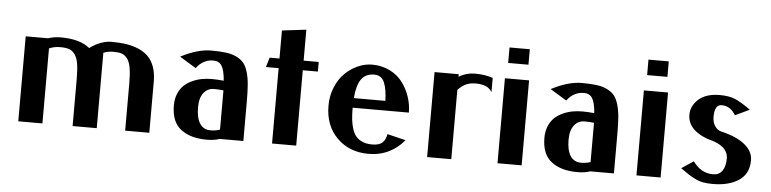

<svg xmlns="http://www.w3.org/2000/svg" viewBox="-41 -790 3975 990"><g transform="rotate(5 1946.5 -295.0)"><path d="M196.8 -388.2V0H71.8V-439.9H187Q218.3 -450.2 252.9 -450.2Q352.5 -450.2 402.8 -408.2Q460.9 -450.2 516.1 -450.2Q559.6 -450.2 594.2 -444.6Q628.9 -439 658.7 -425.8Q688.5 -412.6 708.3 -391.6Q728 -370.6 739 -338.9Q750 -307.1 750 -265.1V0H625V-244.1Q625 -293.5 619.6 -324.5Q614.3 -355.5 601.8 -372.1Q589.4 -388.7 573.2 -394.3Q557.1 -399.9 530.8 -399.9Q499.5 -399.9 478 -390.1V0H353V-244.1Q353 -293.9 347.7 -324.5Q342.3 -355 329.3 -371.8Q316.4 -388.7 299.3 -394.3Q282.2 -399.9 253.9 -399.9Q222.7 -399.9 196.8 -388.2Z M874 -404.8Q960.9 -450.2 1031.7 -450.2Q1077.1 -450.2 1108.4 -446Q1139.6 -441.9 1163.3 -430.2Q1187 -418.5 1200.7 -401.6Q1214.4 -384.8 1222.9 -355Q1231.4 -325.2 1234.1 -290.3Q1236.8 -255.4 1236.8 -202.1V0H1113.8Q1087.9 9.8 1047.9 9.8Q962.9 9.8 913.3 -28.6Q863.8 -66.9 863.8 -151.9Q863.8 -186.5 875.5 -213.6Q887.2 -240.7 905.5 -257.3Q923.8 -273.9 948.7 -284.9Q973.6 -295.9 997.8 -300Q1022 -304.2 1047.9 -304.2Q1075.7 -304.2 1108.9 -300.8Q1104.5 -355.5 1090.3 -377.7Q1076.2 -399.9 1046.9 -399.9Q994.1 -399.9 959 -353ZM1111.8 -47.9V-224.1V-251Q1087.9 -253.9 1063 -253.9Q1030.3 -253.9 1009.5 -228Q988.8 -202.1 988.8 -151.9Q988.8 -98.6 1007.6 -69.3Q1026.4 -40 1063 -40Q1089.4 -40 1111.8 -47.9Z M1510.3 -390.1V0H1385.3V-390.1H1319.3L1334.5 -439.9H1385.3V-585L1510.3 -600.1V-439.9H1588.4V-390.1Z M1783.2 -220.2Q1783.2 -185.1 1786.1 -158.9Q1789.1 -132.8 1796.6 -109.6Q1804.2 -86.4 1817.1 -71.8Q1830.1 -57.1 1850.8 -48.6Q1871.6 -40 1899.4 -40Q1935.5 -40 1952.1 -54.9Q1968.8 -69.8 1974.1 -100.1L2069.3 -77.1Q2037.6 -37.1 1990.5 -13.7Q1943.4 9.8 1884.3 9.8Q1785.6 9.8 1721.9 -53.5Q1658.2 -116.7 1658.2 -220.2Q1658.2 -271 1676.3 -314.9Q1694.3 -358.9 1723.6 -387.9Q1752.9 -417 1789.8 -433.6Q1826.7 -450.2 1864.3 -450.2Q1914.6 -450.2 1955.6 -429.9Q1996.6 -409.7 2021.7 -376.2Q2046.9 -342.8 2060.5 -302.5Q2074.2 -262.2 2074.2 -220.2ZM1785.2 -270H1948.2Q1947.3 -300.8 1943.8 -322.3Q1940.4 -343.8 1933.1 -362.5Q1925.8 -381.3 1912.4 -390.6Q1898.9 -399.9 1879.4 -399.9Q1834 -399.9 1811.8 -366.9Q1789.6 -334 1785.2 -270Z M2489.3 -361.8Q2469.2 -399.9 2404.3 -399.9Q2374.5 -399.9 2353.5 -389.6Q2332.5 -379.4 2313 -358.9V0H2188V-439.9H2313V-426.8Q2351.6 -450.2 2397 -450.2Q2449.2 -450.2 2489.3 -436Z M2562 -600.1H2667V-520H2562ZM2552.2 -439.9H2677.2V0H2552.2Z M2792 -404.8Q2878.9 -450.2 2949.7 -450.2Q2995.1 -450.2 3026.4 -446Q3057.6 -441.9 3081.3 -430.2Q3105 -418.5 3118.7 -401.6Q3132.3 -384.8 3140.9 -355Q3149.4 -325.2 3152.1 -290.3Q3154.8 -255.4 3154.8 -202.1V0H3031.7Q3005.9 9.8 2965.8 9.8Q2880.9 9.8 2831.3 -28.6Q2781.7 -66.9 2781.7 -151.9Q2781.7 -186.5 2793.5 -213.6Q2805.2 -240.7 2823.5 -257.3Q2841.8 -273.9 2866.7 -284.9Q2891.6 -295.9 2915.8 -300Q2939.9 -304.2 2965.8 -304.2Q2993.7 -304.2 3026.9 -300.8Q3022.5 -355.5 3008.3 -377.7Q2994.1 -399.9 2964.8 -399.9Q2912.1 -399.9 2877 -353ZM3029.8 -47.9V-224.1V-251Q3005.9 -253.9 2981 -253.9Q2948.2 -253.9 2927.5 -228Q2906.7 -202.1 2906.7 -151.9Q2906.7 -98.6 2925.5 -69.3Q2944.3 -40 2981 -40Q3007.3 -40 3029.8 -47.9Z M3281.2 -600.1H3386.2V-520H3281.2ZM3271.5 -439.9H3396.5V0H3271.5Z M3824.2 -388.2 3750 -353Q3723.6 -398.9 3678.2 -398.9Q3641.1 -398.9 3641.1 -335.9Q3641.1 -307.1 3654.5 -287.4Q3668 -267.6 3688 -263.2Q3765.1 -245.6 3809.1 -210.9Q3853 -176.3 3853 -127.9Q3853 -59.1 3801.8 -24.7Q3750.5 9.8 3667 9.8Q3638.7 9.8 3617.7 6.1Q3596.7 2.4 3574.7 -8.5Q3552.7 -19.5 3540.3 -27.8Q3527.8 -36.1 3498 -57.1L3560.1 -98.1Q3601.1 -40 3664.1 -40Q3695.3 -40 3711.7 -63.2Q3728 -86.4 3728 -127.9Q3728 -146 3719.7 -161.1Q3711.4 -176.3 3698 -186.3Q3684.6 -196.3 3671.4 -202.4Q3658.2 -208.5 3645 -211.9Q3586.4 -227.1 3551.3 -258.5Q3516.1 -290 3516.1 -335.9Q3516.1 -381.3 3554.4 -415.8Q3592.8 -450.2 3664.1 -450.2Q3712.4 -450.2 3743.9 -436.8Q3775.4 -423.3 3824.2 -388.2Z"/></g></svg>

Font: Pfennig
Style: Bold
Weight: 700
Version: Version 20120410 ; ttfautohint (v0.8)